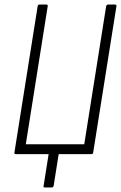

<svg xmlns="http://www.w3.org/2000/svg" viewBox="-20 -675 530 841"><path d="M176 146Q169 146 171 139L193 0H49Q42 0 43 -6L145 -648Q146 -655 153 -655H183Q190 -655 189 -648L93 -43H349L445 -648Q447 -655 453 -655H484Q491 -655 490 -648L388 -6Q387 0 381 0H237L215 139Q213 146 207 146Z"/></svg>

Font: Sofia Sans Condensed Light
Style: Italic
Weight: 300
Italic angle: -9°
Version: Version 4.100